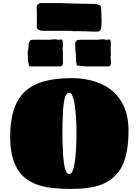

<svg xmlns="http://www.w3.org/2000/svg" viewBox="-20 -1202 899 1246"><path d="M250 5Q154 -20 104 -88Q46 -169 46 -313Q46 -416 69 -488Q92 -560 140 -606Q188 -652 263.5 -673.5Q339 -695 448 -695Q533 -695 608 -669Q700 -636 751 -568Q814 -487 814 -355Q814 -201 768 -115Q722 -36 635 -3Q564 24 438 24Q319 24 250 5ZM449 -88Q464 -120 470 -189Q476 -252 476 -308V-348V-373Q476 -417 470 -480Q464 -548 449 -583Q441 -600 430 -600Q408 -600 398 -558Q388 -500 388 -453Q385 -413 385 -328Q385 -271 388 -234Q388 -187 398 -125Q408 -73 430 -73Q442 -73 449 -88ZM168 -777 161 -809V-838L160 -858L159 -864Q159 -872 163 -877L166 -908V-911L165 -916Q169 -928 176 -939Q181 -944 194 -944H298Q323 -947 333 -947Q343 -947 346 -946Q349 -946 352 -945Q355 -944 359 -944H366Q368 -944 369.5 -945Q371 -946 373 -946H376Q388 -946 388 -921V-901Q386 -893 386 -881Q386 -880 386.5 -878Q387 -876 388 -874V-864V-852V-842V-821Q389 -813 389 -798Q389 -788 385 -780Q381 -772 373 -771H174ZM479 -777 473 -809V-838Q473 -854 470 -864V-869Q469 -871 469 -877Q469 -881 468.5 -890.5Q468 -900 468 -918Q468 -919 468.5 -920Q469 -921 468 -922V-926Q470 -928 473.5 -933.5Q477 -939 481 -941Q492 -944 506 -944H610Q637 -947 644 -947Q654 -947 658 -946Q660 -946 663 -945Q666 -944 671 -944H678Q680 -944 681.5 -945Q683 -946 685 -946H688Q695 -946 697 -939.5Q699 -933 699 -921V-908L698 -881Q698 -880 698 -878Q698 -876 699 -874V-864V-852V-842L698 -831V-821Q698 -813 699 -811Q701 -803 701 -798Q701 -772 685 -771H538ZM555 -998 533 -999H508L498 -1000H478Q474 -1000 466 -999.5Q458 -999 453 -1000Q443 -1002 428 -1002H406H396H296H268Q252 -1002 242 -1004Q232 -1006 226 -1012Q219 -1017 219 -1027V-1063V-1093V-1122Q218 -1132 218 -1157Q218 -1167 226 -1173Q227 -1174 232 -1178Q237 -1182 243 -1182H353H375Q388 -1182 428 -1180L468 -1179Q538 -1177 558 -1177H581Q601 -1177 618 -1172Q636 -1167 636 -1152Q636 -1137 637 -1127.5Q638 -1118 638 -1112V-1102Q638 -1087 639 -1075V-1052Q639 -1030 635 -1017Q632 -997 615 -997H581Q571 -998 555 -998Z"/></svg>

Font: Sigmar One
Style: Regular
Weight: 400
Designer: Vernon Adams
Foundry: Vernon Adams
Version: Version 2.000